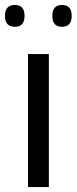

<svg xmlns="http://www.w3.org/2000/svg" viewBox="-50 -754 309 774"><path d="M63 0V-536H147V0ZM200 -646Q161 -646 161 -690Q161 -734 200 -734Q239 -734 239 -690Q239 -646 200 -646ZM10 -646Q-30 -646 -30 -690Q-30 -734 10 -734Q49 -734 49 -690Q49 -646 10 -646Z"/></svg>

Font: Georama
Style: Regular
Weight: 400
Designer: Jean-Baptiste Levee
Foundry: Production Type
Version: Version 1.000